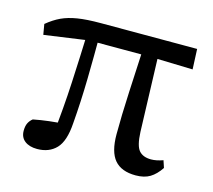

<svg xmlns="http://www.w3.org/2000/svg" viewBox="-73 -525 692 623"><g transform="rotate(15 273.0 -213.0)"><path d="M99 11Q73 11 57.5 -1Q42 -13 42 -35Q42 -51 47 -61Q52 -71 61 -78Q111 -88 171 -91L138 -50Q148 -138 152.5 -227Q157 -316 160 -404H200Q200 -328 198.5 -250.5Q197 -173 191 -100Q187 -39 163 -14Q139 11 99 11ZM23 -352 17 -387Q40 -406 62.5 -416.5Q85 -427 115.5 -432Q146 -437 194 -437H517L520 -369L377 -373H172ZM430 11Q382 11 359 -16Q336 -43 336 -102Q336 -163 340 -244.5Q344 -326 348 -404H400L409 -129Q411 -83 424.5 -67.5Q438 -52 465 -52Q483 -52 505 -60L513 -36Q497 -12 478 -0.5Q459 11 430 11Z"/></g></svg>

Font: Lisu Bosa Light
Style: Regular
Weight: 300
Designer: David Morse, Annie Olsen, Victor Gaultney, Frank Grießhammer (Latin)
Foundry: SIL International
Version: Version 2.000